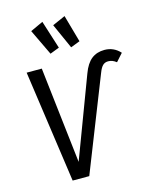

<svg xmlns="http://www.w3.org/2000/svg" viewBox="-137 -1047 918 1139"><g transform="rotate(-15 321.5 -478.0)"><path d="M67 -689H160L228 -98L414 -592Q435 -649 467.5 -674.5Q500 -700 547 -700Q604 -700 643 -657L601 -610Q588 -620 576.5 -624.5Q565 -629 551 -629Q531 -629 518 -616.5Q505 -604 494 -575L267 0H165ZM290 -783 233 -761 157 -920 235 -956ZM418 -788 361 -766 292 -920 371 -955Z"/></g></svg>

Font: Fira Sans Condensed
Style: Italic
Weight: 400
Width: 3
Italic angle: -8°
Designer: bBox Type GmbH & Carrois Corporate GbR & Edenspiekermann AG
Foundry: bBox Type GmbH & Carrois Corporate GbR & Edenspiekermann AG
Version: Version 4.301